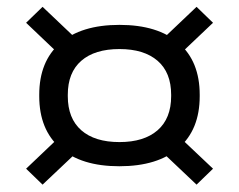

<svg xmlns="http://www.w3.org/2000/svg" viewBox="-20 -582 682 548"><path d="M320.5 -107.5Q211.5 -107.5 151.8 -159.8Q92 -212 92 -307.5V-311.5Q92 -407 151.8 -459Q211.5 -511 321 -511Q430.5 -511 490.2 -459Q550 -407 550 -311.5V-307.5Q550 -212 490.2 -159.8Q430.5 -107.5 320.5 -107.5ZM321 -176.5Q391 -176.5 429.8 -210.2Q468.5 -244 468.5 -307.5V-311.5Q468.5 -375 429.8 -408.5Q391 -442 321 -442Q250.5 -442 212 -408.5Q173.5 -375 173.5 -311.5V-307.5Q173.5 -244 212 -210.2Q250.5 -176.5 321 -176.5ZM478 -204.5 588 -100.5 541 -55 428 -162ZM211 -158.5 101.5 -55 54.5 -100.5 166 -206.5ZM159 -417.5 54.5 -517 101.5 -562.5 210.5 -459ZM431.5 -458.5 541 -562.5 588 -517 480.5 -415Z"/></svg>

Font: Anek Gujarati Expanded
Style: Regular
Weight: 400
Width: 7
Designer: Mrunmayee Ghaisas (Gujarati), Yesha Goshar (Latin)
Foundry: Ek Type
Version: Version 1.003